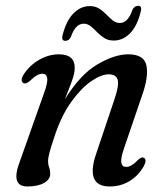

<svg xmlns="http://www.w3.org/2000/svg" viewBox="-20 -648 579 677"><path d="M63.5 -354.5Q57 -357 56.5 -365.2Q56 -373.5 62.5 -384Q83.5 -417 117.5 -436.8Q151.5 -456.5 187.5 -456.5Q243.5 -456.5 243.5 -409Q243.5 -390 233.8 -363Q224 -336 208.5 -297.5Q262.5 -385 323.2 -420.8Q384 -456.5 432 -456.5Q488 -456.5 496.2 -417.5Q504.5 -378.5 481.5 -313L418 -127Q405 -89.5 407.8 -74.5Q410.5 -59.5 424.5 -59.5Q433.5 -59.5 443.2 -64.8Q453 -70 467.5 -85Q479 -95.5 486.5 -92Q499.5 -86 487 -62Q468 -28.5 436.8 -9.5Q405.5 9.5 367 9.5Q322.5 9.5 311.2 -20Q300 -49.5 318.5 -104L384 -299Q400.5 -347.5 394.8 -366.8Q389 -386 363.5 -386Q337.5 -386 302.5 -362.2Q267.5 -338.5 233 -291.2Q198.5 -244 174.5 -174Q159.5 -129.5 154.5 -110.2Q149.5 -91 149.5 -79.5Q149.5 -67.5 153.2 -57.8Q157 -48 157 -35Q157 -15 135.2 -2.8Q113.5 9.5 76.5 9.5Q16 9.5 50 -79L134 -316Q149 -357 146.5 -372.5Q144 -388 129 -388Q120 -388 109.5 -382Q99 -376 84 -361.5Q71 -351 63.5 -354.5ZM381 -505Q361.5 -505 347.5 -514Q333.5 -523 322.2 -534.8Q311 -546.5 299.8 -555.5Q288.5 -564.5 275 -564.5Q246 -564.5 230 -518Q223.5 -504 210.5 -504Q195 -504 201 -525.5Q214 -575.5 239.2 -601Q264.5 -626.5 296.5 -626.5Q316 -626.5 330 -617.5Q344 -608.5 355.2 -596.8Q366.5 -585 377.5 -576Q388.5 -567 402.5 -567Q431.5 -567 447 -613.5Q454 -627.5 467 -627.5Q482 -627.5 476 -605.5Q463 -555 438 -530Q413 -505 381 -505Z"/></svg>

Font: Fraunces 72pt S050
Style: Italic
Weight: 400
Italic angle: -16°
Version: Version 1.000; ttfautohint (v1.8.3)